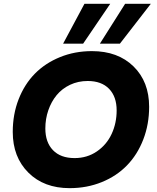

<svg xmlns="http://www.w3.org/2000/svg" viewBox="-20 -980 826 1007"><path d="M762.2 -419.9Q762.2 -327.6 731.4 -248.3Q700.7 -168.9 646.2 -112.8Q591.8 -56.6 513.9 -24.9Q436 6.8 345.2 6.8Q210.4 6.8 128.7 -74.7Q46.9 -156.2 46.9 -288.1Q46.9 -380.4 77.6 -459.2Q108.4 -538.1 162.8 -593.5Q217.3 -648.9 294.7 -680.4Q372.1 -711.9 461.9 -711.9Q598.6 -711.9 680.4 -631.6Q762.2 -551.3 762.2 -419.9ZM217.8 -306.2Q217.8 -233.9 257.8 -192.4Q297.9 -150.9 371.1 -150.9Q437 -150.9 488 -185.8Q539.1 -220.7 565.4 -277.3Q591.8 -334 591.8 -400.9Q591.8 -473.1 552 -514.2Q512.2 -555.2 439.9 -555.2Q389.6 -555.2 347.4 -535.2Q305.2 -515.1 277.1 -481Q249 -446.8 233.4 -401.6Q217.8 -356.4 217.8 -306.2ZM636.2 -960H771L608.9 -751H503.9ZM422.9 -960H558.1L416 -751H311Z"/></svg>

Font: SVN-Poppins
Style: Bold Italic
Weight: 700
Italic angle: -10°
Designer: Ninad Kale (Devanagari), Jonny Pinhorn (Latin)
Foundry: Indian Type Foundry
Version: Version 3.002 2017